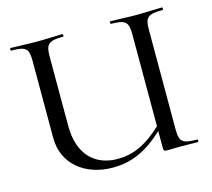

<svg xmlns="http://www.w3.org/2000/svg" viewBox="-94 -737 949 861"><g transform="rotate(-15 380.5 -306.5)"><path d="M726 -12C657 -12 644 -23 644 -81V-544C644 -601 657 -613 726 -613C730 -613 730 -625 726 -625C693 -625 651 -622 605 -622C560 -622 519 -625 486 -625C483 -625 483 -613 486 -613C556 -613 567 -599 567 -542V-116C493 -47 431 -20 360 -20C254 -20 183 -88 183 -221V-542C183 -599 195 -613 264 -613C268 -613 268 -625 264 -625C232 -625 191 -622 143 -622C98 -622 56 -625 23 -625C20 -625 20 -613 23 -613C92 -613 104 -601 104 -544V-186C104 -64 201 12 329 12C418 12 489 -21 567 -94V-19C567 -2 569 0 586 0C607 0 620 -1 644 -1C674 -1 699 0 726 0C730 0 730 -12 726 -12Z"/></g></svg>

Font: Cormorant Infant Book
Style: Regular
Weight: 500
Designer: Christian Thalmann (Catharsis Fonts)
Version: Version 1.000;PS 002.000;hotconv 1.0.88;makeotf.lib2.5.64775